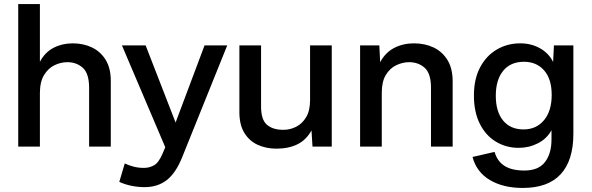

<svg xmlns="http://www.w3.org/2000/svg" viewBox="-20 -724 2921 948"><path d="M70 0V-704H177V-419Q202 -466 244.5 -488Q287 -510 339 -510Q392 -510 434.5 -489.5Q477 -469 502 -428Q527 -387 527 -325V0H420V-290Q420 -361 389 -389Q358 -417 313 -417Q280 -417 249 -402Q218 -387 197.5 -353.5Q177 -320 177 -264V0Z M694 200Q662 200 629.5 193.5Q597 187 569 174L596 83Q617 93 640.5 99Q664 105 691 105Q717 105 740 92.5Q763 80 782 36L796 3L582 -500H699L847 -119L990 -500H1102L880 51Q848 131 803 165.5Q758 200 694 200Z M1345 10Q1295 10 1253.5 -8.5Q1212 -27 1187 -67Q1162 -107 1162 -170V-500H1269V-198Q1269 -133 1298 -108Q1327 -83 1379 -83Q1413 -83 1443 -98.5Q1473 -114 1492 -146Q1511 -178 1511 -230V-500H1618V0H1523L1518 -80Q1492 -33 1448.5 -11.5Q1405 10 1345 10Z M1758 0V-500H1853L1857 -417Q1883 -465 1926.5 -487.5Q1970 -510 2024 -510Q2078 -510 2121 -489.5Q2164 -469 2189.5 -427.5Q2215 -386 2215 -322V0H2108V-291Q2108 -361 2077 -389Q2046 -417 2000 -417Q1968 -417 1936.5 -402Q1905 -387 1885 -354Q1865 -321 1865 -266V0Z M2561 204Q2465 204 2399 165Q2333 126 2313 51L2422 26Q2435 72 2471 95Q2507 118 2569 118Q2639 118 2671 76Q2703 34 2703 -35V-81Q2680 -39 2636 -16.5Q2592 6 2541 6Q2479 6 2428.5 -24.5Q2378 -55 2349 -113Q2320 -171 2320 -252Q2320 -334 2350.5 -391.5Q2381 -449 2433 -479.5Q2485 -510 2549 -510Q2603 -510 2646.5 -485.5Q2690 -461 2711 -418L2715 -500H2811V-63Q2811 68 2748.5 136Q2686 204 2561 204ZM2565 -85Q2628 -85 2666 -130.5Q2704 -176 2704 -255Q2704 -334 2666.5 -376.5Q2629 -419 2567 -419Q2501 -419 2464.5 -374.5Q2428 -330 2428 -251Q2428 -173 2464 -129Q2500 -85 2565 -85Z"/></svg>

Font: Prodigy Sans Medium
Style: Regular
Weight: 500
Designer: Wei Huang
Foundry: Wei Huang
Version: Version 1.003; ttfautohint (v1.8.3)